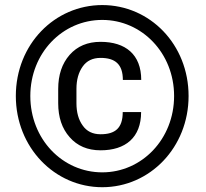

<svg xmlns="http://www.w3.org/2000/svg" viewBox="-20 -741 826 770"><path d="M43.5 -356C43.5 -149.9 199.2 9.8 390.1 9.8C581.1 9.8 736.3 -149.9 736.3 -356C736.3 -563 581.1 -720.7 390.1 -720.7C199.2 -720.7 43.5 -563 43.5 -356ZM101.6 -356C101.6 -528.3 230.5 -661.1 390.1 -661.1C548.8 -661.1 678.2 -528.3 678.2 -356C678.2 -183.1 548.8 -49.8 390.1 -49.8C230.5 -49.8 101.6 -183.1 101.6 -356ZM472.2 -291.5C472.2 -227.1 441.9 -202.6 383.3 -202.6C351.6 -202.6 327.6 -214.4 311.5 -237.8C294.9 -260.7 286.6 -290.5 286.6 -327.1V-384.8C286.6 -420.9 294.9 -450.7 311.5 -474.1C327.6 -497.1 351.6 -508.8 383.3 -508.8C441.9 -508.8 472.7 -483.4 472.7 -420.4H546.4C546.4 -522.5 483.4 -573.2 383.3 -573.2C331.1 -573.2 290 -555.7 259.3 -521C228.5 -485.8 213.4 -440.4 213.4 -384.3V-327.1C213.4 -271 228.5 -225.6 259.3 -190.9C290 -155.8 331.1 -138.2 383.3 -138.2C483.4 -138.2 545.9 -189.5 545.9 -291.5Z"/></svg>

Font: Vazirmatn SemiBold
Style: Regular
Weight: 600
Designer: Saber Rastikerdar
Foundry: Saber Rastikerdar
Version: Version 33.003